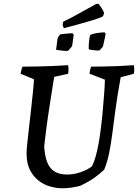

<svg xmlns="http://www.w3.org/2000/svg" viewBox="-20 -1002 743 1034"><path d="M315 12Q286 12 252.5 3Q219 -6 190 -27.5Q161 -49 142 -85.5Q123 -122 123 -177Q123 -190 126.5 -226.5Q130 -263 136 -312.5Q142 -362 147.5 -413.5Q153 -465 157.5 -508Q162 -551 163 -575L91 -605Q93 -615 95 -624Q97 -633 101 -643Q142 -643 182.5 -644Q223 -645 264 -646.5Q305 -648 347 -651Q349 -639 349 -627.5Q349 -616 347 -605L272 -588Q268 -567 263 -533.5Q258 -500 251.5 -459.5Q245 -419 238.5 -375.5Q232 -332 227 -290Q222 -248 218 -213Q221 -163 234 -129Q247 -95 273.5 -78.5Q300 -62 342 -62Q377 -62 413.5 -74.5Q450 -87 475 -106Q486 -127 495 -158.5Q504 -190 511 -229.5Q518 -269 523.5 -313Q529 -357 533 -402Q537 -447 540.5 -491Q544 -535 545 -573L462 -605Q463 -615 465 -624Q467 -633 471 -643Q510 -643 548 -644Q586 -645 624.5 -646.5Q663 -648 701 -651Q703 -639 703 -627.5Q703 -616 701 -605L630 -586Q612 -488 602 -413Q592 -338 584.5 -280Q577 -222 567.5 -176Q558 -130 541 -88Q516 -64 484 -42Q452 -20 411 -1Q387 5 363 8.5Q339 12 315 12ZM282 -734 290 -795Q292 -800 296 -806.5Q300 -813 303 -816Q308 -818 319.5 -819Q331 -820 345 -821.5Q359 -823 370 -823L377 -815Q376 -806 374 -793Q372 -780 370.5 -768.5Q369 -757 368 -753Q365 -749 357 -740Q349 -731 346 -728Q335 -727 313.5 -729.5Q292 -732 282 -734ZM458 -737Q457 -754 459.5 -778.5Q462 -803 466 -814Q479 -820 499.5 -823.5Q520 -827 543 -828L549 -820Q547 -807 543.5 -792.5Q540 -778 538 -767.5Q536 -757 535 -753Q533 -750 529.5 -745.5Q526 -741 522 -737Q518 -733 515 -730Q509 -730 498.5 -730.5Q488 -731 476.5 -732.5Q465 -734 458 -737ZM324 -850Q321 -855 319 -861.5Q317 -868 318 -873L320 -885L368 -909L497 -980L508 -982Q512 -980 517.5 -972.5Q523 -965 529.5 -954.5Q536 -944 541 -932L535 -915Q532 -912 518 -906.5Q504 -901 478.5 -893Q453 -885 414.5 -874.5Q376 -864 324 -850Z"/></svg>

Font: Labrada Medium
Style: Italic
Weight: 500
Italic angle: -7°
Designer: Mercedes Jáuregui
Foundry: Omnibus-Type Team
Version: Version 1.000